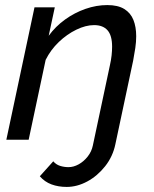

<svg xmlns="http://www.w3.org/2000/svg" viewBox="-20 -551 607 757"><path d="M243 186Q210 186 183 176Q156 166 137 144L190 85Q201 98 217 103Q233 108 250 108Q270 108 290 97Q310 86 325.5 66.5Q341 47 346 23L413 -292Q418 -314 420 -332.5Q422 -351 422 -367Q422 -411 404 -431.5Q386 -452 351 -452Q318 -452 281 -434Q244 -416 212 -385.5Q180 -355 160 -315L93 0H5L116 -522H196L172 -410Q199 -447 236.5 -474Q274 -501 317 -516Q360 -531 403 -531Q445 -531 470 -515.5Q495 -500 506 -472.5Q517 -445 517 -408Q517 -386 513.5 -362Q510 -338 505 -312L435 17Q425 66 394.5 104.5Q364 143 324 164.5Q284 186 243 186Z"/></svg>

Font: Raleway Thin Medium
Style: Italic
Weight: 500
Italic angle: -12°
Version: Version 4.026